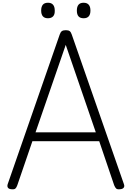

<svg xmlns="http://www.w3.org/2000/svg" viewBox="-20 -1366 960 1399"><path d="M65 13Q45 12 38 2Q31 -8 36 -24L415 -1114Q421 -1132 430.5 -1139Q440 -1146 460 -1146Q479 -1146 488 -1139Q497 -1132 503 -1114L883 -24Q889 -8 881 2Q873 12 853 13Q835 15 827 8Q819 1 812 -16L703 -337H216L106 -16Q100 1 92 8Q84 15 65 13ZM239 -402H678L459 -1039ZM329 -1233Q305 -1233 292.5 -1247Q280 -1261 280 -1289Q280 -1317 292 -1331.5Q304 -1346 330 -1346Q354 -1346 366.5 -1331.5Q379 -1317 379 -1289Q380 -1261 367 -1247Q354 -1233 329 -1233ZM590 -1233Q564 -1233 552 -1247Q540 -1261 540 -1289Q540 -1317 552 -1331.5Q564 -1346 589 -1346Q614 -1346 626.5 -1331.5Q639 -1317 639 -1289Q639 -1261 626.5 -1247Q614 -1233 590 -1233Z"/></svg>

Font: Playwrite BR Light
Style: Regular
Weight: 300
Version: Version 1.003